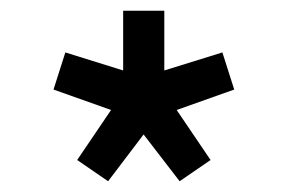

<svg xmlns="http://www.w3.org/2000/svg" viewBox="-20 -880 536 357"><path d="M247 -630 314 -543 371.5 -582.5 308.5 -675.5 415.5 -713.5 393.5 -782.5 285.5 -749V-860H209V-749L101.5 -782.5L79.5 -713.5L186.5 -675.5L123.5 -582.5L181 -543Z"/></svg>

Font: Spartan
Style: Bold
Weight: 700
Designer: Matt Bailey, Mirko Velimirovic
Foundry: Matt Bailey
Version: Version 1.003